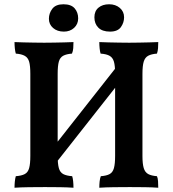

<svg xmlns="http://www.w3.org/2000/svg" viewBox="-20 -876 809 899"><path d="M197 -56 166 -106 562 -609 597 -564ZM48 3Q48 -12 49.5 -26.5Q51 -41 54 -51Q81 -53 96 -61Q111 -69 116.5 -89Q122 -109 122 -146V-530Q122 -568 116.5 -587Q111 -606 96 -614.5Q81 -623 54 -625Q51 -635 49.5 -649.5Q48 -664 48 -679Q66 -678 90 -677.5Q114 -677 139.5 -676.5Q165 -676 187 -676Q210 -676 234 -676.5Q258 -677 281 -677.5Q304 -678 324 -679Q324 -664 323 -650.5Q322 -637 317 -625Q291 -623 276 -615Q261 -607 255.5 -587.5Q250 -568 250 -530V-146Q250 -109 255.5 -89Q261 -69 276 -61Q291 -53 318 -51Q321 -42 322.5 -27.5Q324 -13 324 3Q296 1 261.5 0.5Q227 0 191 0Q154 0 115.5 0.5Q77 1 48 3ZM445 3Q445 -12 446.5 -26.5Q448 -41 452 -51Q479 -53 493.5 -61Q508 -69 513.5 -89Q519 -109 519 -146V-530Q519 -568 513.5 -587Q508 -606 493.5 -614.5Q479 -623 451 -625Q448 -635 446.5 -649.5Q445 -664 445 -679Q463 -678 487 -677.5Q511 -677 537 -676.5Q563 -676 585 -676Q607 -676 631 -676.5Q655 -677 678 -677.5Q701 -678 721 -679Q721 -664 720 -650.5Q719 -637 715 -625Q689 -623 674 -615Q659 -607 653 -587.5Q647 -568 647 -530V-146Q647 -109 653 -89Q659 -69 674 -61Q689 -53 715 -51Q719 -42 720 -27.5Q721 -13 721 3Q694 1 659 0.5Q624 0 588 0Q552 0 513 0.5Q474 1 445 3ZM495 -728Q459 -728 440.5 -746.5Q422 -765 422 -795Q422 -824 441 -840Q460 -856 491 -856Q521 -856 541 -839Q561 -822 561 -795Q561 -770 546 -749Q531 -728 495 -728ZM279 -728Q248 -728 228.5 -745Q209 -762 209 -788Q209 -814 225 -835Q241 -856 277 -856Q313 -856 329.5 -837Q346 -818 346 -790Q346 -763 327 -745.5Q308 -728 279 -728Z"/></svg>

Font: Vollkorn SemiBold
Style: Regular
Weight: 600
Designer: Friedrich Althausen
Foundry: Friedrich Althausen
Version: Version 5.000